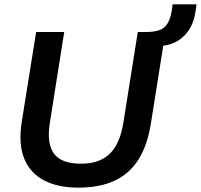

<svg xmlns="http://www.w3.org/2000/svg" viewBox="-20 -852 923 882"><path d="M340 10Q246 10 182 -23.5Q118 -57 91 -124Q64 -191 80 -293L146 -705H275L209 -288Q194 -195 227 -147.5Q260 -100 353 -100Q436 -100 483.5 -145Q531 -190 547 -290L613 -705H740L673 -284Q657 -184 616 -119Q575 -54 506.5 -22Q438 10 340 10ZM722 -641 655 -686 658 -705Q694 -706 716 -715Q738 -724 751 -746.5Q764 -769 770 -809L773 -832H883L877 -793Q867 -729 826.5 -688Q786 -647 722 -641Z"/></svg>

Font: Mulish ExtraLight
Style: Bold Italic
Weight: 700
Italic angle: -9°
Version: Version 3.603